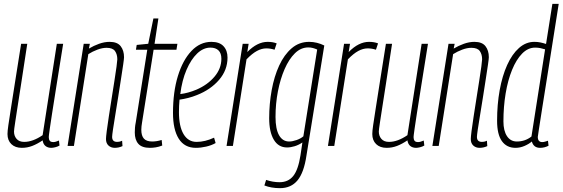

<svg xmlns="http://www.w3.org/2000/svg" viewBox="-20 -760 2930 1000"><path d="M94 10Q59 10 39 -9.5Q19 -29 19 -62Q19 -77 23.5 -108Q28 -139 36.5 -193Q45 -247 58 -330Q71 -413 90 -532H122Q103 -407 90.5 -326Q78 -245 70.5 -197.5Q63 -150 59.5 -126Q56 -102 54.5 -91.5Q53 -81 53 -75Q53 -52 66.5 -36.5Q80 -21 106 -21Q151 -21 202 -56L276 -532H309Q287 -395 273 -307Q259 -219 251 -167.5Q243 -116 239.5 -91Q236 -66 235 -57.5Q234 -49 234 -46Q234 -34 239 -27Q244 -20 258 -20Q269 -20 287 -28L290 -2Q280 4 267.5 7Q255 10 247 10Q229 10 217 0.5Q205 -9 202 -29Q174 -10 148 0Q122 10 94 10Z M416 -532H448L443 -507Q468 -522 496 -532Q524 -542 551 -542Q591 -542 608.5 -519.5Q626 -497 626 -462Q626 -454 621.5 -423Q617 -392 610 -347.5Q603 -303 595.5 -254.5Q588 -206 580.5 -161.5Q573 -117 568.5 -86Q564 -55 564 -47Q564 -21 590 -21Q595 -21 601 -22Q607 -23 616 -27L618 1Q607 6 597 8Q587 10 578 10Q558 10 545 -2Q532 -14 532 -36Q532 -46 536 -78Q540 -110 547 -154.5Q554 -199 561.5 -247.5Q569 -296 576 -339.5Q583 -383 587 -413.5Q591 -444 591 -451Q591 -477 579 -494Q567 -511 535 -511Q513 -511 487.5 -501.5Q462 -492 440 -478L365 0H332Z M822 -31 825 -2Q807 5 791 7.5Q775 10 761 10Q719 10 700.5 -11Q682 -32 682 -70Q682 -81 683 -94.5Q684 -108 687 -122L747 -501H688L692 -526L752 -532L779 -664H805L785 -532H904L899 -501H780L720 -123Q718 -112 717 -102Q716 -92 716 -84Q716 -53 729.5 -38Q743 -23 773 -23Q784 -23 796.5 -25Q809 -27 822 -31Z M1103 -15Q1082 -3 1054 3.5Q1026 10 1000 10Q941 10 911 -37.5Q881 -85 881 -172Q881 -281 906.5 -364Q932 -447 977 -494.5Q1022 -542 1081 -542Q1123 -542 1144 -519.5Q1165 -497 1165 -460Q1165 -395 1121 -344Q1077 -293 1006 -265Q984 -256 960.5 -250Q937 -244 915 -241Q912 -209 912 -176Q912 -102 936 -61.5Q960 -21 1004 -21Q1048 -21 1095 -43ZM1076 -512Q1039 -512 1007 -481.5Q975 -451 951.5 -396.5Q928 -342 919 -270Q960 -275 1003 -293Q1061 -318 1097 -360.5Q1133 -403 1133 -454Q1133 -483 1118 -497.5Q1103 -512 1076 -512Z M1275 -532 1268 -489Q1320 -542 1374 -542Q1401 -542 1421 -534L1410 -501Q1389 -508 1367 -508Q1343 -508 1318 -494.5Q1293 -481 1264 -451L1193 0H1160L1244 -532Z M1357 206 1366 177Q1401 189 1436 189Q1481 189 1507 157Q1533 125 1545 49L1555 -18Q1536 -5 1515 1.5Q1494 8 1475 8Q1430 8 1406 -32.5Q1382 -73 1382 -144Q1382 -219 1395 -290.5Q1408 -362 1434 -418.5Q1460 -475 1499 -508.5Q1538 -542 1590 -542Q1611 -542 1631 -537Q1651 -532 1669 -523L1576 51Q1563 139 1529.5 179.5Q1496 220 1438 220Q1393 220 1357 206ZM1632 -502Q1621 -507 1609.5 -510Q1598 -513 1586 -513Q1547 -513 1516 -482.5Q1485 -452 1462.5 -400.5Q1440 -349 1427.5 -284.5Q1415 -220 1415 -151Q1415 -88 1433.5 -55.5Q1452 -23 1486 -23Q1503 -23 1524.5 -30.5Q1546 -38 1560 -50Z M1803 -532 1796 -489Q1848 -542 1902 -542Q1929 -542 1949 -534L1938 -501Q1917 -508 1895 -508Q1871 -508 1846 -494.5Q1821 -481 1792 -451L1721 0H1688L1772 -532Z M1994 10Q1959 10 1939 -9.5Q1919 -29 1919 -62Q1919 -77 1923.5 -108Q1928 -139 1936.5 -193Q1945 -247 1958 -330Q1971 -413 1990 -532H2022Q2003 -407 1990.5 -326Q1978 -245 1970.5 -197.5Q1963 -150 1959.5 -126Q1956 -102 1954.5 -91.5Q1953 -81 1953 -75Q1953 -52 1966.5 -36.5Q1980 -21 2006 -21Q2051 -21 2102 -56L2176 -532H2209Q2187 -395 2173 -307Q2159 -219 2151 -167.5Q2143 -116 2139.5 -91Q2136 -66 2135 -57.5Q2134 -49 2134 -46Q2134 -34 2139 -27Q2144 -20 2158 -20Q2169 -20 2187 -28L2190 -2Q2180 4 2167.5 7Q2155 10 2147 10Q2129 10 2117 0.5Q2105 -9 2102 -29Q2074 -10 2048 0Q2022 10 1994 10Z M2316 -532H2348L2343 -507Q2368 -522 2396 -532Q2424 -542 2451 -542Q2491 -542 2508.5 -519.5Q2526 -497 2526 -462Q2526 -454 2521.5 -423Q2517 -392 2510 -347.5Q2503 -303 2495.5 -254.5Q2488 -206 2480.5 -161.5Q2473 -117 2468.5 -86Q2464 -55 2464 -47Q2464 -21 2490 -21Q2495 -21 2501 -22Q2507 -23 2516 -27L2518 1Q2507 6 2497 8Q2487 10 2478 10Q2458 10 2445 -2Q2432 -14 2432 -36Q2432 -46 2436 -78Q2440 -110 2447 -154.5Q2454 -199 2461.5 -247.5Q2469 -296 2476 -339.5Q2483 -383 2487 -413.5Q2491 -444 2491 -451Q2491 -477 2479 -494Q2467 -511 2435 -511Q2413 -511 2387.5 -501.5Q2362 -492 2340 -478L2265 0H2232Z M2793 10Q2759 10 2750 -23Q2735 -10 2712 0Q2689 10 2665 10Q2619 10 2594 -25Q2569 -60 2569 -131Q2569 -216 2582.5 -290.5Q2596 -365 2621.5 -421.5Q2647 -478 2683 -510Q2719 -542 2763 -542Q2780 -542 2794.5 -539Q2809 -536 2824 -531L2857 -740H2890Q2859 -540 2837.5 -407.5Q2816 -275 2804 -197Q2792 -119 2786.5 -84.5Q2781 -50 2781 -47Q2781 -20 2804 -20Q2812 -20 2819.5 -22.5Q2827 -25 2834 -27L2837 -1Q2816 10 2793 10ZM2672 -23Q2715 -23 2748 -49L2819 -503Q2806 -507 2794 -509.5Q2782 -512 2767 -512Q2730 -512 2699.5 -481Q2669 -450 2647 -396Q2625 -342 2613.5 -273Q2602 -204 2602 -128Q2602 -79 2620.5 -51Q2639 -23 2672 -23Z"/></svg>

Font: Georama Condensed ExtraLight
Style: Italic
Weight: 200
Width: 3
Italic angle: -9°
Designer: Jean-Baptiste Levee
Foundry: Production Type
Version: Version 1.000